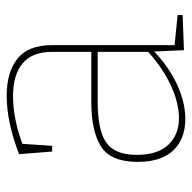

<svg xmlns="http://www.w3.org/2000/svg" viewBox="-20 -548 574 574"><g transform="rotate(-90 267.0 -261.0)"><path d="M419 -26 509 -17V-2L404 2L400 -87Q354 -43 301 -18.5Q248 6 198 6Q139 6 104.5 -30Q70 -66 70 -136Q70 -217 116 -246Q162 -275 248 -275H399V-391Q399 -452 364.5 -480.5Q330 -509 267 -509Q199 -509 124 -481L118 -392H101L93 -491Q189 -528 268 -528Q339 -528 379 -495.5Q419 -463 419 -394ZM201 -13Q246 -13 298 -37Q350 -61 399 -105V-256H250Q164 -256 127.5 -230Q91 -204 91 -140Q91 -77 121 -45Q151 -13 201 -13Z"/></g></svg>

Font: Bitter Pro Thin
Style: Regular
Weight: 250
Designer: Sol Matas, and Bitter project Authors
Foundry: Sol Matas
Version: Version 1.010